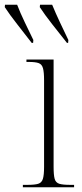

<svg xmlns="http://www.w3.org/2000/svg" viewBox="-78 -786 344 806"><path d="M18 0V-10H37Q68 -10 82.5 -14.5Q97 -19 102 -35Q107 -51 107 -85V-449Q107 -483 102.5 -499.5Q98 -516 84.5 -521Q71 -526 43 -526H33V-536H147V-86Q147 -51 151.5 -35Q156 -19 171 -14.5Q186 -10 217 -10H233V0ZM55 -606Q25 -645 -6 -684.5Q-37 -724 -58 -756L-57 -766H-6Q7 -732 26 -692.5Q45 -653 62 -618L61 -606ZM203 -606Q172 -645 141 -684.5Q110 -724 89 -756L90 -766H141Q155 -732 173.5 -692.5Q192 -653 209 -618L208 -606Z"/></svg>

Font: Noto Serif Display Condensed ExtraLight
Style: Regular
Weight: 200
Width: 3
Designer: Monotype Design Team
Foundry: Monotype Imaging Inc.
Version: Version 2.009